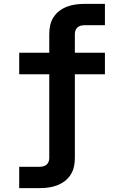

<svg xmlns="http://www.w3.org/2000/svg" viewBox="-20 -755 640 990"><path d="M79 215V105H185Q194 105 203.5 102.5Q213 100 220 94Q227 88 230.5 79Q234 70 234 60V-372H79V-483H234V-580Q234 -603 239 -625.5Q244 -648 256.5 -667Q269 -686 287 -699.5Q305 -713 326.5 -721Q348 -729 370.5 -732Q393 -735 415 -735H521V-625H415Q406 -625 396.5 -622.5Q387 -620 380 -614Q373 -608 369.5 -599Q366 -590 366 -580V-483H521V-372H366V60Q366 83 361 105.5Q356 128 343.5 147Q331 166 313 179.5Q295 193 273.5 201Q252 209 229.5 212Q207 215 185 215Z"/></svg>

Font: Iosevka SS04 XBd Ex
Style: Regular
Weight: 800
Width: 7
Monospace: yes
Designer: Belleve Invis
Foundry: Belleve Invis
Version: Version 19.0.0; ttfautohint (v1.8.4)